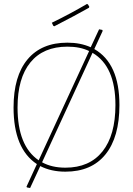

<svg xmlns="http://www.w3.org/2000/svg" viewBox="-20 -856 667 963"><path d="M416 -836 421 -834 428 -822 426 -817Q359 -779 252 -724L247 -727L240 -742Q331 -786 416 -836ZM318 -642Q384 -642 435 -619L477 -709L493 -706L495 -701L453 -610Q579 -538 579 -329Q579 -168 509 -81.5Q439 5 308 5Q236 5 182 -23L131 87L115 84L113 80L165 -33Q48 -110 48 -317Q48 -474 118 -558Q188 -642 318 -642ZM318 -622Q197 -622 132.5 -543Q68 -464 68 -317Q68 -124 174 -52L427 -600Q382 -622 318 -622ZM559 -329Q559 -524 444 -591L191 -42Q240 -15 308 -15Q429 -15 494 -96.5Q559 -178 559 -329Z"/></svg>

Font: Alegreya Sans Thin
Style: Regular
Weight: 100
Designer: Juan Pablo del Peral
Foundry: Huerta Tipografica
Version: Version 2.007